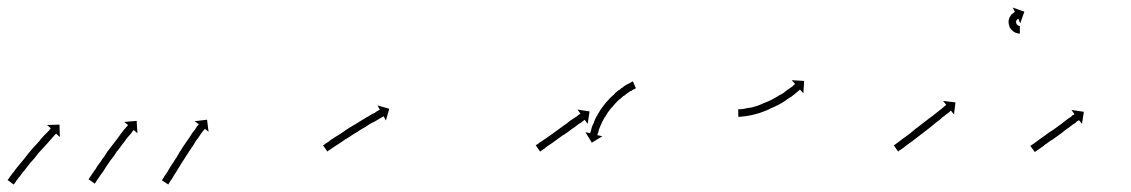

<svg xmlns="http://www.w3.org/2000/svg" viewBox="-24 -473 3005 510"><path d="M-2 3Q-1 1 1 -1Q3 -5 6 -8Q9 -13 13 -17Q17 -23 21 -28Q26 -34 31 -40Q36 -46 41 -52Q46 -59 51 -65Q57 -72 62 -78Q68 -84 73 -90Q78 -96 83 -101V-102Q87 -107 92 -112Q96 -116 100 -120Q103 -123 106 -126Q108 -129 109 -130Q110 -131 111 -132L101 -141L134 -142L135 -109L125 -118Q125 -117 124 -117Q122 -115 120 -113Q117 -110 114 -106Q111 -102 107 -98Q102 -93 98 -88Q93 -83 88 -77Q83 -71 77 -65Q72 -59 67 -52Q62 -46 56 -40Q51 -34 46 -27Q42 -21 37 -16Q33 -10 29 -5Q25 -1 22 4Q19 7 17 11Q15 13 14 15Q13 16 12 17L-4 5Q-3 4 -2 3ZM212 2Q214 0 215 -3Q218 -6 220 -10Q222 -13 227 -20Q231 -25 234 -31Q238 -37 243 -43Q247 -50 252 -56Q257 -63 261 -70Q266 -77 271 -83Q276 -90 281 -96Q286 -102 290 -108Q294 -114 298 -119Q302 -124 305 -128Q308 -132 311 -135Q313 -137 315 -139Q315 -140 316 -141L306 -149L339 -152L341 -119L331 -128Q331 -127 330 -126Q329 -125 326 -122H327Q324 -119 321 -115Q318 -111 314 -107Q310 -102 306 -96Q301 -90 297 -84Q292 -78 287 -71V-72Q283 -65 278 -58Q273 -52 268 -45Q264 -38 259 -32Q255 -26 251 -19Q247 -14 243 -8Q239 -2 237 1Q234 5 232 8Q230 11 229 13Q228 14 228 15L211 3Q212 2 212 2ZM407 4Q409 2 410 0Q412 -4 415 -8Q418 -12 421 -17Q425 -24 428 -29Q432 -35 436 -41Q440 -48 445 -55Q449 -62 453 -69Q458 -76 462 -83Q467 -90 471 -96Q476 -103 480 -109Q484 -115 487 -120Q491 -125 494 -129Q497 -133 499 -137Q501 -139 503 -141Q503 -142 504 -143L493 -151L526 -155L530 -123L520 -131Q519 -130 519 -129Q517 -127 515 -125Q513 -122 510 -118Q507 -113 504 -109Q500 -103 496 -98Q492 -92 488 -85Q484 -79 479 -72Q475 -65 470 -58Q466 -51 461 -44Q457 -38 453 -31Q449 -25 445 -18Q442 -13 438 -7Q435 -1 432 3Q429 7 427 10Q426 13 424 15Q424 16 423 17L406 6Q407 6 407 4Z M836 -88Q838 -89 840 -91Q844 -94 848 -96Q852 -99 857 -103Q862 -106 868 -110Q874 -114 881 -118Q888 -123 894 -127Q901 -132 908 -136Q915 -140 923 -145Q929 -149 936 -153Q943 -157 949 -161Q955 -164 961 -168Q966 -171 971 -173Q975 -176 978 -178Q981 -179 983 -181Q984 -181 985 -181L979 -193L1010 -184L1001 -153L995 -164Q994 -164 993 -163Q991 -162 988 -160Q985 -158 981 -156Q976 -153 971 -150Q965 -147 959 -144Q953 -140 947 -136Q940 -132 933 -128Q926 -123 919 -119Q912 -115 905 -110Q898 -106 892 -102Q885 -97 879 -93Q874 -90 868 -86Q863 -83 859 -80Q855 -77 852 -75Q849 -73 847 -72Q846 -71 846 -70L834 -87Q835 -87 836 -88Z M1400 -88Q1402 -89 1404 -90Q1407 -92 1410 -95Q1414 -97 1418 -100Q1422 -103 1427 -106Q1432 -110 1437 -113Q1442 -117 1448 -121Q1453 -125 1459 -129Q1464 -133 1470 -137Q1475 -141 1480 -144Q1485 -148 1490 -152Q1495 -155 1499 -158Q1503 -161 1507 -163Q1510 -166 1513 -168Q1515 -169 1516 -170Q1517 -171 1518 -171L1510 -182L1542 -177L1537 -144L1529 -155Q1529 -155 1528 -154Q1527 -153 1526 -152.5Q1525 -152 1524 -151Q1522 -149 1519 -147Q1515 -145 1511 -142Q1507 -139 1502 -135Q1497 -132 1492 -128Q1487 -124 1481 -120Q1476 -116 1470 -113Q1465 -109 1459 -105Q1454 -101 1448 -97Q1443 -93 1438 -90Q1434 -87 1429 -84Q1425 -81 1422 -78Q1418 -76 1416 -74Q1414 -73 1412 -71Q1411 -71 1411 -70L1399 -87Q1400 -87 1400 -88ZM1664 -238Q1664 -238 1664 -238Q1664 -238 1664 -238Q1664 -238 1664 -238Q1664 -238 1664 -238Q1662 -237 1659 -235Q1659 -235 1659 -235Q1659 -235 1659 -235Q1659 -235 1659 -235.5Q1659 -236 1659 -236Q1656 -234 1652 -231Q1652 -231 1652 -231.5Q1652 -232 1652 -232Q1652 -232 1652 -232Q1652 -232 1652 -232Q1648 -229 1643 -226Q1643 -226 1643 -226Q1643 -226 1643 -226Q1643 -226 1643 -226Q1643 -226 1643 -226Q1638 -222 1633 -218Q1633 -218 1633 -218Q1633 -218 1633 -219Q1633 -219 1633 -219Q1633 -219 1633 -219Q1627 -214 1622 -209Q1622 -209 1622 -209Q1622 -209 1622 -210Q1622 -210 1622 -210Q1622 -210 1622 -210Q1616 -204 1611 -199Q1611 -199 1611 -199Q1611 -199 1611 -199Q1611 -199 1611 -199Q1611 -199 1611 -199Q1606 -193 1601 -187Q1601 -187 1601 -187Q1601 -187 1601 -187Q1601 -187 1601 -187.5Q1601 -188 1601 -188Q1596 -181 1591 -175Q1591 -175 1591 -175Q1591 -175 1591 -175Q1591 -175 1591 -175Q1591 -175 1591 -175Q1587 -169 1583 -162Q1583 -162 1583 -162Q1583 -162 1583 -162Q1583 -163 1583 -163Q1583 -163 1583 -163Q1579 -156 1576 -150Q1576 -150 1576 -150Q1576 -150 1576 -150Q1576 -150 1576 -150Q1576 -150 1576 -150Q1573 -144 1571 -139Q1571 -139 1571 -139Q1571 -139 1571 -139Q1571 -139 1571 -139Q1571 -139 1571 -139Q1569 -134 1567 -129Q1567 -129 1567 -129Q1567 -129 1567 -129Q1567 -129 1567 -129Q1567 -129 1567 -129Q1566 -125 1565 -121Q1565 -121 1565 -121Q1565 -121 1565 -121Q1565 -121 1565 -121Q1565 -121 1565 -121Q1564 -118 1563 -116Q1563 -116 1563 -116Q1563 -116 1563 -116Q1563 -116 1563 -116Q1563 -116 1563 -116Q1563 -115 1563 -114L1576 -111L1548 -94L1531 -122L1544 -119Q1544 -120 1544 -121Q1544 -121 1544 -121Q1544 -121 1544 -121Q1544 -121 1544 -121Q1544 -121 1544 -121Q1545 -123 1546 -127Q1546 -127 1546 -127Q1546 -127 1546 -127Q1546 -127 1546 -127Q1546 -127 1546 -127Q1547 -131 1548 -135Q1548 -135 1548 -135Q1548 -135 1548 -135Q1548 -135 1548 -135Q1548 -135 1548 -135Q1550 -141 1553 -146Q1553 -146 1553 -146Q1553 -146 1553 -146Q1553 -146 1553 -146Q1553 -146 1553 -146Q1555 -153 1558 -159Q1558 -159 1558 -159Q1558 -159 1558 -159Q1558 -159 1558 -159Q1558 -159 1558 -159Q1562 -166 1566 -173Q1566 -173 1566 -173Q1566 -173 1566 -173Q1566 -173 1566 -173Q1566 -173 1566 -173Q1570 -180 1575 -187Q1575 -187 1575 -187Q1575 -187 1575 -187Q1575 -187 1575 -187Q1575 -187 1575 -187Q1580 -194 1585 -200Q1585 -200 1585 -200Q1585 -200 1585 -200Q1585 -200 1585 -200Q1585 -200 1585 -200Q1591 -207 1597 -213Q1597 -213 1597 -213Q1597 -213 1597 -213Q1597 -213 1597 -213Q1597 -213 1597 -213Q1603 -219 1609 -224Q1609 -224 1609 -224Q1609 -224 1609 -224Q1609 -224 1609 -224.5Q1609 -225 1609 -225Q1615 -230 1620 -234Q1620 -234 1620.5 -234Q1621 -234 1621 -234Q1621 -234 1621 -234Q1621 -234 1621 -234Q1626 -239 1632 -242Q1632 -242 1632 -242Q1632 -242 1632 -242Q1632 -243 1632 -243Q1632 -243 1632 -243Q1637 -246 1642 -249Q1642 -249 1642 -249Q1642 -249 1642 -249Q1642 -249 1642 -249Q1642 -249 1642 -249Q1646 -251 1650 -253Q1650 -253 1650 -253Q1650 -253 1650 -253Q1650 -253 1650 -253Q1650 -253 1650 -253Q1653 -255 1655 -256Q1655 -256 1655 -256Q1655 -256 1655 -256Q1655 -256 1655 -256Q1655 -256 1655 -256Q1656 -256 1657 -257L1665 -239Q1665 -238 1664 -238Z M1939 -183Q1939 -183 1939 -183Q1939 -183 1939 -183Q1939 -183 1939 -183Q1939 -183 1939 -183Q1941 -183 1944 -183Q1944 -183 1944 -183Q1944 -183 1944 -183Q1944 -183 1944 -183Q1944 -183 1944 -183Q1948 -183 1952 -184Q1952 -184 1952 -184Q1952 -184 1952 -184Q1952 -184 1952 -184Q1952 -184 1952 -184Q1957 -185 1962 -186Q1962 -186 1962 -186Q1962 -186 1962 -186Q1962 -186 1962 -186Q1962 -186 1962 -186Q1968 -187 1975 -188Q1975 -188 1975 -188Q1975 -188 1975 -188Q1974 -188 1974 -188Q1974 -188 1974 -188Q1981 -190 1988 -192Q1988 -192 1988 -192Q1988 -192 1988 -192Q1988 -192 1988 -192Q1988 -192 1988 -192Q1995 -195 2003 -198Q2003 -198 2002.5 -198Q2002 -198 2002 -198Q2002 -198 2002 -198Q2002 -198 2002 -198Q2010 -201 2017 -204Q2017 -204 2017 -204Q2017 -204 2017 -204Q2017 -204 2017 -204Q2017 -204 2017 -204Q2024 -207 2031 -211Q2031 -211 2031 -211Q2031 -211 2031 -211Q2031 -211 2031 -211Q2031 -211 2031 -211Q2038 -215 2045 -219Q2045 -219 2045 -219Q2045 -219 2045 -219Q2045 -219 2044.5 -219Q2044 -219 2044 -219Q2051 -222 2057 -226Q2057 -226 2057 -226Q2057 -226 2057 -226Q2057 -226 2057 -226Q2057 -226 2057 -226Q2062 -230 2067 -234Q2067 -234 2067 -234Q2067 -234 2067 -234Q2067 -234 2067 -234Q2067 -234 2067 -234Q2072 -237 2076 -240Q2076 -240 2076 -240Q2076 -240 2076 -240Q2076 -240 2076 -240Q2076 -240 2076 -240Q2080 -243 2083 -245Q2083 -245 2082.5 -245Q2082 -245 2082 -245Q2082 -245 2082 -245Q2082 -245 2082 -245Q2085 -247 2087 -249Q2087 -250 2088 -250L2079 -260L2112 -258L2110 -225L2101 -235Q2101 -235 2100 -234Q2098 -232 2095 -230Q2095 -230 2095 -230Q2095 -230 2095 -230Q2095 -230 2095 -230Q2095 -230 2095 -230Q2092 -227 2088 -224Q2088 -224 2088 -224Q2088 -224 2088 -224Q2088 -224 2088 -224Q2088 -224 2088 -224Q2084 -221 2079 -217Q2079 -217 2079 -217Q2079 -217 2079 -217Q2079 -217 2079 -217Q2079 -217 2079 -217Q2074 -214 2068 -210Q2068 -210 2068 -210Q2068 -210 2068 -210Q2068 -210 2068 -210Q2068 -210 2068 -210Q2062 -205 2055 -201Q2055 -201 2055 -201Q2055 -201 2055 -201Q2055 -201 2055 -201Q2055 -201 2055 -201Q2048 -197 2041 -193Q2041 -193 2041 -193Q2041 -193 2041 -193Q2041 -193 2040.5 -193Q2040 -193 2040 -193Q2033 -189 2025 -186Q2025 -186 2025 -186Q2025 -186 2025 -186Q2025 -186 2025 -186Q2025 -186 2025 -186Q2018 -182 2010 -179Q2010 -179 2010 -179Q2010 -179 2010 -179Q2010 -179 2010 -179Q2010 -179 2010 -179Q2002 -176 1994 -173Q1994 -173 1994 -173Q1994 -173 1994 -173Q1994 -173 1994 -173Q1994 -173 1994 -173Q1987 -171 1980 -169Q1980 -169 1980 -169Q1980 -169 1980 -169Q1980 -169 1979.5 -169Q1979 -169 1979 -169Q1973 -167 1966 -166Q1966 -166 1966 -166Q1966 -166 1966 -166Q1966 -166 1966 -166Q1966 -166 1966 -166Q1960 -165 1954 -164Q1954 -164 1954 -164Q1954 -164 1954 -164Q1954 -164 1954 -164Q1954 -164 1954 -164Q1949 -164 1945 -163Q1945 -163 1945 -163Q1945 -163 1945 -163Q1945 -163 1945 -163Q1945 -163 1945 -163Q1942 -163 1939 -163Q1939 -163 1939 -163Q1939 -163 1939 -163Q1939 -163 1939 -163Q1939 -163 1939 -163Q1938 -163 1937 -163V-183Q1938 -183 1939 -183Z M2352 -88Q2354 -89 2356 -91Q2359 -93 2363 -96Q2367 -99 2372 -103Q2377 -107 2383 -111Q2389 -115 2395 -120Q2401 -125 2407 -130Q2414 -135 2420 -140Q2427 -145 2433 -150Q2440 -155 2446 -160Q2452 -164 2458 -169Q2463 -173 2468 -177Q2473 -181 2477 -184Q2480 -187 2484 -190Q2486 -192 2488 -193Q2489 -194 2489 -195L2481 -205L2514 -201L2510 -169L2502 -179Q2501 -179 2500 -178Q2499 -176 2496 -174Q2493 -172 2489 -169Q2485 -165 2480 -162Q2475 -158 2470 -153Q2464 -149 2458 -144Q2452 -139 2446 -134Q2439 -129 2433 -124Q2426 -119 2420 -114Q2413 -109 2407 -104Q2401 -99 2395 -95Q2389 -91 2384 -87Q2379 -83 2375 -80Q2371 -77 2368 -75Q2365 -73 2363 -72Q2362 -71 2362 -70L2350 -87Q2351 -87 2352 -88ZM2684 -384Q2684 -384 2684 -384Q2684 -384 2684 -384Q2684 -384 2684 -384Q2684 -384 2684 -384Q2683 -384 2682 -384Q2682 -384 2682 -384Q2682 -384 2682 -384Q2681 -384 2681 -384Q2681 -384 2681 -384Q2680 -384 2678 -385Q2678 -385 2678 -385Q2678 -385 2678 -385Q2678 -385 2677.5 -385Q2677 -385 2677 -385Q2675 -386 2673 -386Q2673 -386 2673 -386.5Q2673 -387 2673 -387Q2673 -387 2672.5 -387Q2672 -387 2672 -387Q2670 -388 2668 -389Q2668 -389 2668 -389.5Q2668 -390 2667 -390Q2667 -390 2667 -390Q2667 -390 2667 -390Q2665 -392 2663 -394Q2663 -394 2662.5 -394Q2662 -394 2662 -394Q2662 -394 2662 -394.5Q2662 -395 2662 -395Q2660 -397 2658 -400Q2658 -400 2658 -400Q2658 -400 2658 -400Q2658 -400 2658 -400.5Q2658 -401 2658 -401Q2657 -404 2656 -407Q2656 -407 2656 -407Q2656 -407 2656 -407Q2656 -408 2656 -408Q2656 -408 2656 -408Q2655 -411 2655 -414Q2655 -414 2655 -414.5Q2655 -415 2655 -415Q2655 -415 2655 -415Q2655 -415 2655 -415Q2655 -419 2656 -422Q2656 -422 2656 -422Q2656 -422 2656 -422Q2656 -422 2656 -422Q2656 -422 2656 -422Q2657 -425 2658 -428Q2658 -428 2658.5 -428Q2659 -428 2659 -428Q2659 -429 2659 -429Q2659 -429 2659 -429Q2660 -431 2662 -433Q2662 -433 2662 -433Q2662 -433 2662 -433Q2662 -434 2662 -434Q2662 -434 2662 -434Q2664 -435 2666 -437Q2666 -437 2666 -437Q2666 -437 2666 -437Q2666 -437 2666 -437Q2666 -437 2666 -437Q2668 -438 2669 -439Q2669 -439 2669 -439Q2669 -439 2669 -439Q2669 -439 2669 -439.5Q2669 -440 2669 -440Q2670 -440 2671 -441Q2671 -441 2671 -441Q2671 -441 2671 -441Q2671 -441 2671 -441Q2671 -441 2671 -441Q2672 -441 2672 -441L2666 -453L2697 -442L2686 -411L2681 -423Q2681 -423 2680 -423Q2680 -423 2680 -423Q2680 -423 2680 -423Q2680 -423 2680 -423Q2680 -423 2680 -423Q2680 -423 2680 -422Q2680 -422 2680 -422Q2680 -422 2680 -422Q2680 -423 2680 -423Q2680 -423 2680 -423Q2679 -422 2678 -422Q2678 -422 2678.5 -422Q2679 -422 2679 -422Q2679 -422 2679 -422Q2679 -422 2679 -422Q2678 -421 2677 -420Q2677 -420 2677 -420Q2677 -420 2677 -421Q2677 -421 2677.5 -421Q2678 -421 2678 -421Q2677 -420 2676 -419Q2676 -419 2676 -419Q2676 -419 2676 -419Q2676 -419 2676 -419Q2676 -419 2676 -419Q2676 -418 2675 -416Q2675 -416 2675 -416.5Q2675 -417 2675 -417Q2675 -417 2675 -417Q2675 -417 2675 -417Q2675 -416 2675 -414Q2675 -414 2675 -414Q2675 -414 2675 -414Q2675 -414 2675 -414.5Q2675 -415 2675 -415Q2675 -413 2675 -411Q2675 -411 2675 -411.5Q2675 -412 2675 -412Q2675 -412 2675 -412Q2675 -412 2675 -412Q2676 -411 2676 -409Q2676 -409 2676 -409Q2676 -409 2676 -409Q2676 -410 2676 -410Q2676 -410 2676 -410Q2677 -408 2678 -407Q2678 -407 2678 -407Q2678 -407 2677 -407Q2677 -408 2677 -408Q2677 -408 2677 -408Q2678 -407 2679 -406Q2679 -406 2679 -406Q2679 -406 2679 -406Q2679 -406 2679 -406Q2679 -406 2679 -406Q2680 -405 2681 -405Q2681 -405 2681 -405Q2681 -405 2681 -405Q2681 -405 2681 -405Q2681 -405 2681 -405Q2682 -405 2683 -404Q2683 -404 2683 -404Q2683 -404 2683 -404Q2682 -404 2682 -404Q2682 -404 2682 -404Q2683 -404 2684 -404Q2684 -404 2684 -404Q2684 -404 2684 -404Q2684 -404 2684 -404Q2684 -404 2684 -404Q2684 -404 2685 -404Q2685 -404 2685 -404Q2685 -404 2685 -404Q2685 -404 2685 -404Q2685 -404 2685 -404Q2685 -404 2685 -404V-384Q2685 -384 2684 -384Z M2714 -86Q2716 -88 2718 -89Q2721 -91 2724 -93Q2728 -96 2732 -99Q2736 -102 2740 -105Q2745 -108 2750 -112Q2756 -116 2761 -120Q2767 -124 2772 -127Q2778 -131 2783 -135Q2788 -139 2794 -143Q2799 -147 2803 -150Q2808 -154 2812 -157Q2816 -160 2820 -162Q2823 -165 2825 -167Q2828 -168 2829 -169Q2830 -170 2830 -170L2822 -181L2855 -176L2850 -144L2842 -154Q2842 -154 2841 -153Q2840 -152 2837 -151Q2835 -149 2832 -146Q2828 -144 2824 -141Q2820 -138 2815 -134Q2810 -131 2805 -127Q2800 -123 2795 -119Q2789 -115 2784 -111Q2778 -107 2773 -103Q2767 -100 2762 -96Q2757 -92 2752 -89Q2748 -85 2743 -82Q2740 -80 2736 -77Q2732 -74 2730 -73Q2728 -71 2726 -70Q2725 -70 2725 -69L2713 -85Q2714 -86 2714 -86Z"/></svg>

Font: FRB American Cursive Just Arrows Light
Style: Italic
Weight: 300
Italic angle: -25°
Version: Version 2.0;Modular Font Editor K font №1